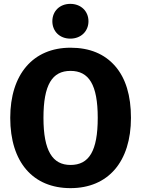

<svg xmlns="http://www.w3.org/2000/svg" viewBox="-20 -957 731 994"><path d="M344 -937C289 -937 251 -899 251 -847C251 -795 289 -757 344 -757C399 -757 438 -795 438 -847C438 -899 399 -937 344 -937ZM345 -710C151 -710 33 -572 33 -347C33 -117 151 17 345 17C540 17 658 -120 658 -347C658 -462 631 -552 576 -615C521 -678 444 -710 345 -710ZM345 -590C440 -590 486 -519 486 -347C486 -175 441 -103 345 -103C252 -103 205 -176 205 -347C205 -518 250 -590 345 -590Z"/></svg>

Font: Fira Sans
Style: Bold
Weight: 700
Designer: Carrois Corporate & Edenspiekermann AG
Foundry: Carrois Corporate GbR & Edenspiekermann AG
Version: Version 4.203